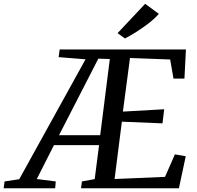

<svg xmlns="http://www.w3.org/2000/svg" viewBox="-106 -1008 1054 1028"><path d="M-86.5 0 -81.5 -36.5 -3 -48.5 352 -690.5 208 -702 213.5 -743H889.5L881.5 -587H823L805 -689.5L590 -697.5L552 -410.5L773 -423L764 -347.5L546.5 -356.5L507.5 -49.5L777.5 -61L830.5 -181.5L888.5 -171.5L852 0H328L332.5 -36.5L401 -49L424.5 -231H183L91 -49.5L192.5 -36.5L189.5 0ZM210 -284H430.5L482 -692L420.5 -694ZM563 -802 523.5 -830.5 671 -987.5 744.5 -934Q722.5 -908.5 689.8 -883.2Q657 -858 623.2 -836.8Q589.5 -815.5 563 -802Z"/></svg>

Font: Merriweather 36pt
Style: Italic
Weight: 400
Italic angle: -7.8°
Version: Version 2.101